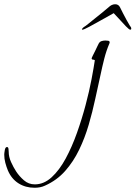

<svg xmlns="http://www.w3.org/2000/svg" viewBox="-337 -553 639 905"><path d="M-174 332Q-217 332 -250 311Q-283 290 -300 250Q-307 233 -312 214Q-317 195 -317 176Q-317 170 -314.5 155Q-312 140 -304 140Q-298 140 -297 149Q-296 158 -296 162Q-296 186 -285 210.5Q-274 235 -261 255Q-246 278 -224 297Q-202 316 -173 316Q-130 316 -93.5 282.5Q-57 249 -27.5 194.5Q2 140 25.5 74Q49 8 66.5 -58Q84 -124 94.5 -179.5Q105 -235 110 -269Q107 -272 101 -272Q95 -272 95 -279Q95 -280 100 -290Q105 -300 111.5 -313Q118 -326 123 -337Q128 -348 129 -349Q134 -357 142.5 -359.5Q151 -362 160 -362Q165 -362 172.5 -361Q180 -360 180 -353L179 -349Q164 -314 154.5 -276.5Q145 -239 137 -201Q125 -148 112 -87Q99 -26 81 35.5Q63 97 36 153Q9 209 -30 253Q-69 297 -125 322Q-146 332 -174 332ZM51 -413Q51 -413 50 -413.5Q49 -414 49 -415Q51 -420 57.5 -425Q64 -430 68 -432Q80 -442 100.5 -458Q121 -474 141.5 -491Q162 -508 174 -518Q189 -533 206 -533Q222 -533 229 -518Q234 -508 242.5 -491Q251 -474 260 -458Q269 -442 275 -432Q277 -430 280 -425Q283 -420 281 -415Q279 -413 277 -413Q272 -413 256.5 -429Q241 -445 224.5 -463.5Q208 -482 199 -491Q172 -476 140 -458Q108 -440 83 -426.5Q58 -413 51 -413Z"/></svg>

Font: Moon Dance
Style: Regular
Weight: 400
Designer: Robert E. Leuschke
Foundry: Robert E. Leuschke
Version: Version 1.010; ttfautohint (v1.8.3)